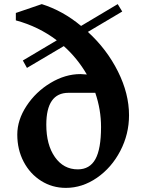

<svg xmlns="http://www.w3.org/2000/svg" viewBox="-20 -903 711 933"><path d="M607 -343Q607 -251 564.5 -169.5Q522 -88 451 -39Q380 10 300 10Q234 10 180 -24Q126 -58 95 -117Q64 -176 64 -249Q64 -320 109 -388.5Q154 -457 225.5 -500Q297 -543 371 -543Q380 -543 402 -541Q356 -620 290 -679L111 -573L91 -609L256 -707Q168 -774 57 -804V-840L183 -883Q285 -851 374 -777L552 -883L574 -847L407 -748Q499 -664 553 -556Q607 -448 607 -343ZM471 -286Q471 -370 443 -452H313Q205 -452 205 -297Q205 -199 247 -139.5Q289 -80 358 -80Q416 -80 443.5 -129.5Q471 -179 471 -286Z"/></svg>

Font: InknutAntiqua
Style: Medium
Weight: 500
Designer: Claus Eggers Srensen
Foundry: Claus Eggers Srensen
Version: Version 1.000; ttfautohint (v1.2) -l 7 -r 28 -G 50 -x 13 -D 